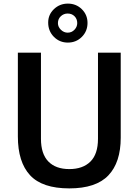

<svg xmlns="http://www.w3.org/2000/svg" viewBox="-20 -1034 763 1064"><path d="M580.5 -62C626.2 -110 649 -179.7 649 -271V-742H523V-265C523 -208.3 509 -166.2 481 -138.5C453 -110.8 414 -97 364 -97C314 -97 275.3 -111 248 -139C220.7 -167 207 -209 207 -265V-742H79V-278C79 -183.3 101.5 -111.7 146.5 -63C191.5 -14.3 264 10 364 10C462.7 10 534.8 -14 580.5 -62ZM433.5 -829.5C454.5 -850.5 465 -876.3 465 -907C465 -937 454.5 -962.3 433.5 -983C412.5 -1003.7 386.7 -1014 356 -1014C326 -1014 300.3 -1003.8 279 -983.5C257.7 -963.2 247 -938.3 247 -909C247 -877.7 257.5 -851.3 278.5 -830C299.5 -808.7 325.3 -798 356 -798C386.7 -798 412.5 -808.5 433.5 -829.5ZM393 -944C403 -934 408 -921.3 408 -906C408 -892 402.8 -879.7 392.5 -869C382.2 -858.3 369.7 -853 355 -853C341 -853 328.5 -858.3 317.5 -869C306.5 -879.7 301 -892 301 -906C301 -921.3 306.3 -934 317 -944C327.7 -954 340.3 -959 355 -959C370.3 -959 383 -954 393 -944Z"/></svg>

Font: Morrison SemiBold
Style: Regular
Weight: 600
Designer: Pablo Impallari, Rodrigo Fuenzalida (Modified by Dan O. Williams)
Version: Version 0.030; ttfautohint (v1.8.1)